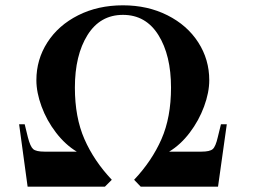

<svg xmlns="http://www.w3.org/2000/svg" viewBox="-20 -703 953 723"><path d="M52 -235H73L85 -186Q94 -151 105 -141.5Q116 -132 147 -132H269Q226 -158 191 -203.5Q156 -249 136.5 -302Q117 -355 117 -401Q117 -479 158.5 -543.5Q200 -608 274.5 -645.5Q349 -683 443 -683Q536 -683 610.5 -645.5Q685 -608 726.5 -543.5Q768 -479 768 -401Q768 -355 748.5 -302Q729 -249 694.5 -203.5Q660 -158 617 -132H739Q770 -132 781 -141.5Q792 -151 800 -186L812 -235H834L801 0H510L485 -26Q552 -97 588 -179Q624 -261 624 -373Q624 -495 576.5 -571Q529 -647 443 -647Q357 -647 309.5 -571Q262 -495 262 -373Q262 -261 298 -179Q334 -97 401 -26L375 0H84Z"/></svg>

Font: Ibarra Real Nova SemiBold
Style: Italic
Weight: 600
Italic angle: -22°
Designer: Jose Maria Ribagorda & Octavio Pardo
Foundry: Octavio Pardo
Version: Version 1.014